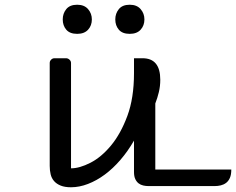

<svg xmlns="http://www.w3.org/2000/svg" viewBox="-20 -786 997 811"><path d="M280 -75Q316 -75 362 -98.5Q408 -122 449 -171.5Q490 -221 518 -296.5Q546 -372 546 -477V-540H582Q657 -540 657 -449Q657 -422 651 -397Q645 -372 636 -349V-70H957Q957 -48 951 -34.5Q945 -21 935 -13.5Q925 -6 912.5 -3Q900 0 887 0H607Q596 0 585 -2.5Q574 -5 565.5 -11.5Q557 -18 551.5 -29.5Q546 -41 546 -60V-192Q520 -147 488.5 -110.5Q457 -74 422.5 -48.5Q388 -23 351.5 -9Q315 5 280 5Q254 5 236.5 -2Q219 -9 208.5 -21Q198 -33 194 -49.5Q190 -66 190 -85V-520Q190 -528 196 -534Q202 -540 210 -540H259Q267 -540 273.5 -534Q280 -528 280 -520ZM245 -704Q245 -729 260 -747.5Q275 -766 306 -766Q336 -766 352 -747.5Q368 -729 368 -704Q368 -678 352 -660.5Q336 -643 306 -643Q275 -643 260 -660.5Q245 -678 245 -704ZM467 -704Q467 -729 482 -747.5Q497 -766 528 -766Q558 -766 574 -747.5Q590 -729 590 -704Q590 -678 574 -660.5Q558 -643 528 -643Q497 -643 482 -660.5Q467 -678 467 -704Z"/></svg>

Font: Warnes
Style: Regular
Weight: 400
Designer: Eduardo Rodriguez Tunni
Foundry: Eduardo Rodriguez Tunni
Version: Version 1.001